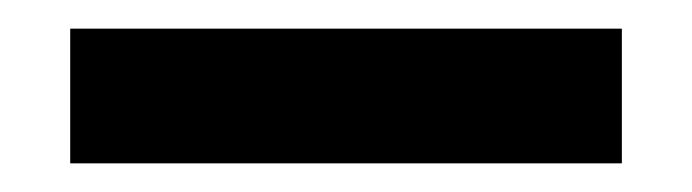

<svg xmlns="http://www.w3.org/2000/svg" viewBox="-20 -732 483 134"><path d="M29 -618V-712H414V-618Z"/></svg>

Font: M PLUS 1 Thin SemiBold
Style: Regular
Weight: 600
Version: Version 1.001